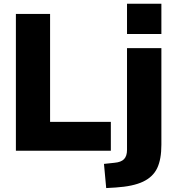

<svg xmlns="http://www.w3.org/2000/svg" viewBox="-20 -792 911 1009"><path d="M63.5 -718.8H243.2V-151.4H562.5V0H63.5ZM647.5 -772.5H828.1V-613.3H647.5ZM581.1 63.5Q616.2 60.5 631.8 44.4Q647.5 28.3 647.5 -4.9V-539.1H828.1V-31.2Q828.1 44.9 806.2 91.3Q784.2 137.7 731.9 162.6Q679.7 187.5 587.9 193.4L538.1 196.3L526.4 69.3Z"/></svg>

Font: Min Sans Black
Style: Regular
Weight: 900
Designer: Jinseong-Kim, NotoSansCJK, Nunito
Foundry: Jinseong-Kim
Version: Version 1.000